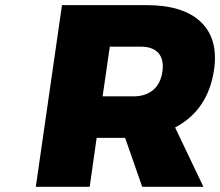

<svg xmlns="http://www.w3.org/2000/svg" viewBox="-20 -721 850 741"><path d="M118.2 0 219.2 -701.2H545.9Q687 -701.2 755.1 -636.2Q823.2 -571.3 806.2 -452.1Q783.2 -295.9 655.8 -229L765.1 0H528.8L462.9 -189H353L326.2 0ZM376 -349.1H495.1Q542 -349.1 571.3 -374Q600.6 -398.9 606.9 -445.8Q613.3 -491.7 591.3 -516.4Q569.3 -541 522.9 -541H403.8Z"/></svg>

Font: Trueno ExtraBold
Style: Italic
Weight: 800
Designer: Julieta Ulanovsky
Foundry: Julieta Ulanovsky
Version: Version 3.001b | FøM Fix